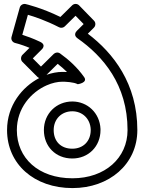

<svg xmlns="http://www.w3.org/2000/svg" viewBox="-20 -920 724 980"><path d="M217.4 -538 274.3 -594.2C290.5 -581.7 306.6 -567.8 322.1 -552.4C312.7 -552.9 303.3 -553 299 -553C272.5 -553 244.7 -547.7 217.4 -538ZM180.2 -521.6C93.6 -476.2 16 -382.7 16 -256C16 -82.4 154.4 40 350 40C537.7 40 681 -82.1 681 -256C681 -493.4 558.2 -649.6 428.3 -748L459.7 -779.3C468.1 -787.8 469.9 -804.2 459.9 -814.4L383.9 -892.4C374.2 -902.4 358.1 -902.3 348.4 -892.8L288.2 -833.4C191.3 -880.8 112.6 -898.9 110.2 -899.4C98.9 -901.8 84.7 -895.1 80.9 -881.7L38.9 -731.7C34.7 -716.6 44.6 -703.6 57.4 -700.6C58.3 -700.4 86 -694.2 130.6 -675.9L94.3 -639.7C86.7 -632.1 83.6 -615 94.3 -604.3L171.3 -527.3C172.7 -526 176.9 -522.9 180.2 -521.6ZM66 -256C66 -368.3 139 -449.5 218.3 -484.5C246.1 -496.8 274.3 -503 299 -503C312.7 -503 356.5 -501.4 376.9 -490.1C376.9 -490.1 429.8 -497.4 409.5 -526.4C374.4 -576.3 330.2 -616.1 286.5 -647.3C276.3 -654.6 262.2 -652.5 254.4 -644.8L189.1 -580.2L147.4 -622L191.7 -666.3C191.7 -666.3 219.9 -689.8 184.7 -706.6C147.1 -724.5 114.6 -735.8 93.8 -742.3L122.4 -844.5C155 -835.1 213.8 -815.6 281.6 -780.8C291.4 -775.7 303.7 -778.4 310.6 -785.2L365.6 -839.5L406.9 -797.2L372.3 -762.7C367.2 -757.5 353.6 -740 375.6 -724.5C505.7 -633.3 631 -487.8 631 -256C631 -113.9 516.3 -10 350 -10C175.6 -10 66 -113.6 66 -256ZM204 -256C204 -173.1 263.7 -111 349 -111C431.4 -111 493 -172.8 493 -256V-261.6C489.4 -343.6 426.2 -402 349 -402C268.8 -402 204 -340.7 204 -256ZM254 -256C254 -313.3 295.2 -352 349 -352C399.6 -352 440.2 -315.4 443 -260.4V-256C443 -199.2 404.6 -161 349 -161C290.3 -161 254 -198.9 254 -256Z"/></svg>

Font: Hussar Techniczny
Style: Bold 
Weight: 700
Foundry: Cannot Into Space Fonts
Version: Version 0.77